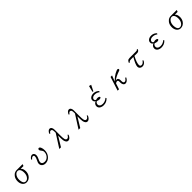

<svg xmlns="http://www.w3.org/2000/svg" viewBox="977 -3946 7046 7046"><g transform="rotate(-45 4500.0 -422.5)"><path d="M801.8 -488.3H655.8Q678.2 -470.2 693.8 -444.3Q731.9 -381.8 731.9 -294.9Q731.9 -183.1 675.8 -98.1Q636.2 -39.1 578.1 -8.3Q524.9 20 463.9 20Q363.3 20 304.2 -61Q251 -134.3 251 -244.1Q251 -365.2 314.5 -453.1Q362.8 -519 435.1 -545.9Q474.6 -560.1 517.1 -560.1H828.1ZM517.1 -513.2Q450.2 -513.2 397.9 -450.2Q332 -371.6 332 -242.7Q332 -150.9 361.3 -93.8Q396 -26.9 463.4 -26.9Q531.2 -26.9 584.5 -89.8Q650.9 -168.5 650.9 -296.9Q650.9 -403.8 611.3 -461.9Q576.7 -513.2 517.1 -513.2Z M1166 -455.1Q1196.3 -506.3 1234.9 -533.7Q1272.5 -560.1 1308.6 -560.1Q1375.5 -560.1 1404.3 -499Q1418 -469.2 1418 -428.7Q1418 -366.2 1372.1 -277.3Q1332 -199.7 1332 -157.7Q1332 -99.6 1373 -70.8Q1408.2 -45.9 1468.3 -45.9Q1568.8 -45.9 1637.7 -123Q1709 -204.1 1709 -307.6Q1709 -346.2 1696.8 -374.5Q1687 -397.5 1662.1 -424.8Q1619.1 -472.2 1619.1 -502.4Q1619.1 -529.8 1634.3 -546.4Q1646.5 -560.1 1666 -560.1Q1708 -560.1 1735.4 -499Q1764.2 -435.1 1764.2 -343.3Q1764.2 -191.4 1669.9 -85.9Q1575.7 20 1441.9 20Q1389.6 20 1347.2 -1Q1302.7 -22.5 1278.3 -62Q1255.9 -98.6 1255.9 -142.1Q1255.9 -206.1 1309.1 -304.2Q1349.1 -377.9 1349.1 -439Q1349.1 -499 1296.4 -499Q1246.1 -499 1196.8 -432.1Z M2500.5 -514.2V-564Q2500.5 -638.2 2483.9 -670.4Q2466.3 -703.1 2424.3 -703.1Q2378.9 -703.1 2339.8 -632.3L2306.6 -653.3Q2331.5 -710.4 2367.2 -744.6Q2404.3 -780.3 2444.3 -780.3Q2502.9 -780.3 2531.7 -718.8Q2550.8 -678.2 2550.8 -620.1V-344.2Q2550.8 -192.4 2564.9 -137.7Q2585.4 -59.1 2641.1 -59.1Q2705.6 -59.1 2754.9 -157.2L2784.7 -128.9Q2720.2 20 2623 20Q2560.1 20 2523.9 -51.8Q2490.7 -117.7 2490.7 -233.9V-379.9L2259.8 0H2172.9Z M3500.5 -514.2V-564Q3500.5 -638.2 3483.9 -670.4Q3466.3 -703.1 3424.3 -703.1Q3378.9 -703.1 3339.8 -632.3L3306.6 -653.3Q3331.5 -710.4 3367.2 -744.6Q3404.3 -780.3 3444.3 -780.3Q3502.9 -780.3 3531.7 -718.8Q3550.8 -678.2 3550.8 -620.1V-344.2Q3550.8 -192.4 3564.9 -137.7Q3585.4 -59.1 3641.1 -59.1Q3705.6 -59.1 3754.9 -157.2L3784.7 -128.9Q3720.2 20 3623 20Q3560.1 20 3523.9 -51.8Q3490.7 -117.7 3490.7 -233.9V-379.9L3259.8 0H3172.9Z M4517.1 -621.1 4577.6 -865.2 4666 -839.4 4552.2 -610.4ZM4698.2 -129.9 4718.3 -95.2Q4619.1 20 4460.4 20Q4385.3 20 4328.6 -10.7Q4244.1 -57.1 4244.1 -143.1Q4244.1 -197.3 4273.4 -238.3Q4302.7 -278.8 4356.9 -295.9Q4291 -329.1 4291 -404.8Q4291 -475.1 4350.1 -518.1Q4407.7 -560.1 4494.6 -560.1Q4582.5 -560.1 4653.8 -516.6Q4686 -496.6 4713.4 -464.8L4690.9 -429.2Q4608.4 -495.1 4502.4 -495.1Q4424.3 -495.1 4381.3 -452.1Q4353 -424.3 4353 -390.6Q4353 -344.2 4404.3 -319.8Q4452.1 -335.4 4486.3 -335.4Q4529.3 -335.4 4558.1 -319.8Q4584 -305.7 4584 -285.6Q4584 -269 4566.9 -257.8Q4542.5 -242.2 4503.9 -242.2Q4460 -242.2 4391.1 -269Q4361.8 -257.3 4343.8 -233.4Q4318.4 -199.2 4318.4 -153.3Q4318.4 -109.4 4355 -78.6Q4399.9 -41 4473.6 -41Q4597.7 -41 4698.2 -129.9Z M5451.2 -540 5362.3 -310.1Q5431.2 -385.3 5495.1 -432.6Q5601.6 -511.2 5697.3 -547.9Q5729.5 -560.1 5744.1 -560.1Q5791 -560.1 5791 -520.5Q5791 -496.6 5770 -483.9Q5762.7 -480 5728 -468.3Q5544.4 -407.2 5409.2 -308.1Q5437.5 -316.9 5457 -316.9Q5513.7 -316.9 5536.1 -263.2Q5548.3 -235.4 5548.3 -195.8V-151.9Q5548.3 -101.1 5561.5 -75.2Q5577.1 -44.9 5616.7 -44.9Q5672.9 -44.9 5734.4 -144L5766.1 -115.2Q5689.5 20 5594.2 20Q5535.2 20 5503.9 -35.2Q5480 -77.1 5480 -137.2V-188Q5480 -261.7 5425.3 -261.7Q5393.6 -261.7 5347.2 -229L5272 0H5200.2L5373 -540Z M6213.9 -437Q6236.3 -483.4 6257.8 -504.4Q6293 -540 6356.9 -540H6678.7Q6723.6 -540 6744.6 -548.8Q6765.1 -557.1 6772.9 -579.1L6799.8 -550.3Q6763.2 -466.8 6679.7 -466.8H6538.1Q6417 -236.3 6417 -116.7Q6417 -41 6489.7 -41Q6569.3 -41 6628.9 -142.1L6658.7 -113.8Q6595.2 20 6473.1 20Q6419.4 20 6380.9 -10.3Q6333 -47.4 6333 -113.3Q6333 -212.4 6482.9 -466.8H6356.9Q6304.7 -466.8 6275.9 -447.8Q6257.3 -435.1 6239.7 -408.7Z M7718.3 -95.2Q7619.6 20 7460.4 20Q7384.8 20 7328.6 -10.7Q7244.1 -56.6 7244.1 -143.1Q7244.1 -197.3 7273.4 -238.3Q7302.7 -279.3 7356.9 -295.9Q7291 -329.1 7291 -404.8Q7291 -474.6 7350.1 -518.1Q7407.2 -560.1 7494.6 -560.1Q7583 -560.1 7653.8 -516.6Q7686.5 -496.1 7713.4 -464.8L7690.9 -429.2Q7608.4 -495.1 7502.4 -495.1Q7424.8 -495.1 7381.3 -452.1Q7353 -424.3 7353 -390.6Q7353 -343.8 7404.3 -319.8Q7451.2 -335.4 7486.3 -335.4Q7529.3 -335.4 7558.1 -319.8Q7584 -305.7 7584 -285.6Q7584 -269 7566.9 -257.8Q7542.5 -242.2 7503.9 -242.2Q7460.4 -242.2 7391.1 -269Q7361.8 -257.3 7343.8 -233.4Q7318.4 -198.7 7318.4 -153.3Q7318.4 -109.4 7355 -78.6Q7399.4 -41 7473.6 -41Q7597.7 -41 7698.2 -129.9Z M8801.8 -488.3H8655.8Q8678.2 -470.2 8693.8 -444.3Q8731.9 -381.8 8731.9 -294.9Q8731.9 -183.1 8675.8 -98.1Q8636.2 -39.1 8578.1 -8.3Q8524.9 20 8463.9 20Q8363.3 20 8304.2 -61Q8251 -134.3 8251 -244.1Q8251 -365.2 8314.5 -453.1Q8362.8 -519 8435.1 -545.9Q8474.6 -560.1 8517.1 -560.1H8828.1ZM8517.1 -513.2Q8450.2 -513.2 8397.9 -450.2Q8332 -371.6 8332 -242.7Q8332 -150.9 8361.3 -93.8Q8396 -26.9 8463.4 -26.9Q8531.2 -26.9 8584.5 -89.8Q8650.9 -168.5 8650.9 -296.9Q8650.9 -403.8 8611.3 -461.9Q8576.7 -513.2 8517.1 -513.2Z"/></g></svg>

Font: BIZ UDPMincho
Style: Regular
Weight: 400
Designer: TypeBank Co., Ltd.
Foundry: Morisawa Inc.
Version: Version 1.06